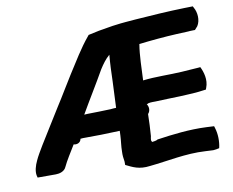

<svg xmlns="http://www.w3.org/2000/svg" viewBox="-82 -858 1182 973"><g transform="rotate(-10 509.5 -371.5)"><path d="M40 -46 43 -34H137C156 -34 182 -41 191 -63C205 -93 230 -132 252 -168C266 -163 288 -169 291 -190C295 -190 299 -191 304 -191C364 -191 431 -192 494 -195C494 -189 493 -179 493 -171C492 -144 487 -118 487 -89C486 -71 488 -55 491 -37V-20C526 -3 557 15 615 7C707 -2 802 -24 903 -18L944 -16C952 -16 966 -19 975 -21C983 -54 982 -94 972 -125L969 -135L929 -137C842 -141 753 -130 678 -119H676C671 -114 650 -111 646 -111C642 -117 642 -118 642 -122V-124C642 -127 643 -134 645 -142V-144C648 -178 649 -216 650 -254C662 -266 664 -288 652 -304H655C661 -310 678 -310 697 -310H698C777 -314 878 -313 951 -324L960 -325L963 -333C979 -373 965 -416 952 -442L942 -441C915 -439 893 -438 855 -435C794 -431 717 -434 655 -426C658 -486 659 -558 668 -609V-611C726 -618 802 -625 864 -628L911 -630C925 -631 939 -632 951 -632H958C963 -638 968 -644 973 -649C991 -677 987 -719 972 -744L968 -752L923 -751C843 -749 751 -743 671 -737C637 -734 601 -732 567 -727C563 -727 556 -726 551 -725L533 -722C493 -716 461 -710 423 -701L420 -697C373 -641 338 -580 299 -520C274 -481 233 -411 208 -373C175 -321 129 -245 95 -191C79 -164 65 -141 56 -121C43 -94 36 -67 40 -46ZM331 -307C370 -375 417 -450 456 -519C472 -544 488 -566 509 -584C505 -541 503 -491 502 -448C501 -404 497 -355 496 -313C488 -313 477 -312 467 -311C431 -310 384 -308 350 -308H349C343 -308 339 -307 331 -307Z"/></g></svg>

Font: Hussar Pisanka
Style: Bd
Weight: 700
Designer: Robert Jablonski
Foundry: Cannot Into Space Fonts
Version: Version 1.070